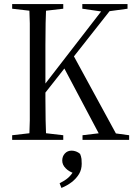

<svg xmlns="http://www.w3.org/2000/svg" viewBox="-20 -690 664 947"><path d="M124 0H208Q206 -44 205 -97Q204 -149 204 -204V-307V-360V-467Q204 -522 205 -575Q206 -627 208 -670H124Q126 -627 127 -575Q127 -522 127 -467V-360V-314V-206Q127 -149 127 -96Q126 -43 124 0ZM40 0H292V-23L180 -36H153L40 -23ZM40 -647 153 -634H180L292 -647V-670H40ZM387 0H617V-23L521 -36H496L387 -23ZM386 -647 489 -632 514 -634 609 -647V-670H386ZM162 -180 548 -670H507L190 -260L173 -240H160ZM484 0H569L337 -426L288 -370ZM383 118Q383 108 382 94Q380 80 375 69Q366 61 355 57Q344 53 333 53Q313 53 300 67Q287 81 287 102Q287 123 304 140Q320 157 349 166L345 151Q331 174 316 187Q300 201 274 214L283 237Q312 225 334 208Q356 191 370 168Q383 146 383 118Z"/></svg>

Font: Source Serif 4 48pt
Style: Regular
Weight: 400
Designer: Frank Grie√ühammer
Foundry: Adobe Systems Incorporated
Version: Version 4.004;hotconv 1.0.116;makeotfexe 2.5.65601